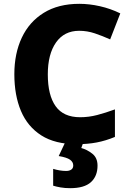

<svg xmlns="http://www.w3.org/2000/svg" viewBox="-20 -837 683 1004"><path d="M394 -676Q316 -676 273 -615Q230 -554 230 -448Q230 -339 271 -281.5Q312 -224 399 -224Q444 -224 488 -235.5Q532 -247 581 -265V-121Q533 -101 485.5 -92Q438 -83 382 -83Q268 -83 196 -129Q124 -175 89.5 -257Q55 -339 55 -449Q55 -557 94 -640Q133 -723 209 -770Q285 -817 395 -817Q447 -817 502.5 -804.5Q558 -792 609 -767L556 -631Q516 -649 476 -662.5Q436 -676 394 -676ZM490 29Q490 84 455.5 115.5Q421 147 347 147Q319 147 296.5 143Q274 139 258 134V46Q274 51 292 54Q310 57 326 57Q342 57 352.5 50Q363 43 363 28Q363 10 346 -2Q329 -14 287 -21L321 -93H416L405 -63Q435 -55 462.5 -33.5Q490 -12 490 29Z"/></svg>

Font: Noto Sans Kannada UI ExtraBold
Style: Regular
Weight: 800
Designer: Jelle Bosma - Monotype Design Team
Foundry: Monotype Imaging Inc.
Version: Version 2.005; ttfautohint (v1.8.4.7-5d5b)